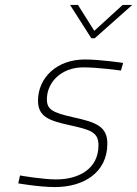

<svg xmlns="http://www.w3.org/2000/svg" viewBox="-20 -750 556 778"><path d="M516 -730H477L362 -625L296 -730H264L350 -595H364ZM479 -495C479 -495 387 -509 324 -509C209 -509 134 -434 134 -342C134 -278 178 -261 261 -243C347 -224 379 -215 379 -161C379 -65 298 -23 208 -23C151 -23 61 -39 61 -39L54 -7C54 -7 138 8 203 8C318 8 415 -50 415 -168C415 -239 367 -255 276 -275C191 -294 170 -307 170 -348C170 -416 228 -477 317 -477C381 -477 470 -464 470 -464L479 -495Z"/></svg>

Font: RazerF5 Thin
Style: Italic
Weight: 250
Foundry: Razer Inc.
Version: Version 2